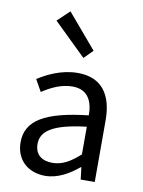

<svg xmlns="http://www.w3.org/2000/svg" viewBox="-88 -842 681 915"><g transform="rotate(10 252.5 -384.5)"><path d="M120 -726 277 -573 319 -615 178 -781ZM52 -126C52 -39 113 12 194 12C255 12 309 -20 355 -58H358L365 0H433V-298C433 -419 383 -498 264 -498C186 -498 118 -464 73 -435L105 -378C143 -403 194 -430 250 -430C329 -430 350 -370 350 -308C143 -285 52 -232 52 -126ZM350 -119C303 -77 265 -55 218 -55C170 -55 133 -77 133 -132C133 -194 188 -234 350 -253Z"/></g></svg>

Font: Cambridge Sans
Style: Regular
Weight: 400
Version: Version 2.020;PS 002.020;hotconv 1.0.88;makeotf.lib2.5.64775